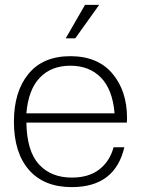

<svg xmlns="http://www.w3.org/2000/svg" viewBox="-20 -756 577 786"><path d="M274 10Q160 10 98.5 -60.5Q37 -131 37 -258Q37 -381 96.5 -453.5Q156 -526 268 -526Q380 -526 440 -455Q500 -384 500 -273Q500 -261 499 -254H88Q90 -137 139.5 -83Q189 -29 274 -29Q343 -29 386 -62Q429 -95 445 -153H489Q451 10 274 10ZM88 -292H449Q441 -389 393.5 -438Q346 -487 268 -487Q190 -487 143 -438Q96 -389 88 -292ZM288 -599H249L328 -736H386Z"/></svg>

Font: Creato Display Light
Style: Regular
Weight: 300
Version: Version 1.000